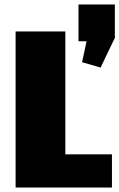

<svg xmlns="http://www.w3.org/2000/svg" viewBox="-20 -841 535 861"><path d="M223 -149H482V0H50V-700H273V-33ZM495 -821V-671L431 -538L348 -562L391 -762L445 -656H332V-821Z"/></svg>

Font: Pathway Extreme Condensed Black
Style: Regular
Weight: 900
Width: 3
Version: Version 1.001;gftools[0.9.26]